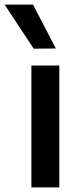

<svg xmlns="http://www.w3.org/2000/svg" viewBox="-60 -812 353 832"><path d="M76 -528H197V0H76ZM-40 -792H83L182 -602L86 -601Z"/></svg>

Font: Be Vietnam SemiBold
Style: Regular
Weight: 600
Designer: Gabriel Lam
Foundry: TypeRant
Version: Version 4.000